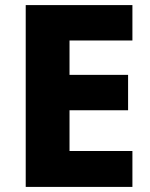

<svg xmlns="http://www.w3.org/2000/svg" viewBox="-20 -734 590 754"><path d="M500 0H81V-714H500V-575H253V-440H483V-301H253V-141H500Z"/></svg>

Font: Noto Sans Khmer ExtraBold
Style: Regular
Weight: 800
Version: Version 2.003